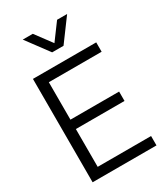

<svg xmlns="http://www.w3.org/2000/svg" viewBox="-224 -1028 980 1126"><g transform="rotate(-30 265.5 -465.0)"><path d="M59 0H491.5V-63.5H130V-319.5H459.5V-383H130V-636.5H487.5V-700H59ZM311.5 -778.5 423 -929.5H355L273 -818.5L190.5 -929.5H122.5L234.5 -778.5Z"/></g></svg>

Font: MCL Standard Light
Style: Regular
Weight: 300
Designer: Květoslav Bartoš
Foundry: Florian Karsten
Version: Version 1.001;Glyphs 3.2.3 (3260)